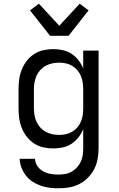

<svg xmlns="http://www.w3.org/2000/svg" viewBox="-20 -793 640 1036"><path d="M296 223Q272 223 247.5 220Q223 217 200 209Q177 201 156 187.5Q135 174 120 154.5Q105 135 96 112Q87 89 86 64H169Q170 86 182.5 104Q195 122 214 132Q233 142 254 145.5Q275 149 296 149Q315 149 333.5 145.5Q352 142 368 132.5Q384 123 396.5 109Q409 95 416.5 78Q424 61 426.5 42.5Q429 24 429 5V-96Q419 -72 403 -51.5Q387 -31 365.5 -17Q344 -3 318.5 2.5Q293 8 268 8Q240 8 213.5 2Q187 -4 164 -19Q141 -34 124 -56Q107 -78 97 -103.5Q87 -129 83.5 -156Q80 -183 80 -210V-310Q80 -337 83.5 -364Q87 -391 97 -416.5Q107 -442 124 -464Q141 -486 164 -501Q187 -516 213.5 -522Q240 -528 268 -528Q293 -528 318.5 -522.5Q344 -517 365.5 -503Q387 -489 403 -468.5Q419 -448 429 -424V-520H512V5Q512 34 507 63Q502 92 489 118Q476 144 455.5 165Q435 186 409 199.5Q383 213 354 218Q325 223 296 223ZM299 -65Q318 -65 336 -69Q354 -73 370 -82.5Q386 -92 398 -106.5Q410 -121 417 -138Q424 -155 426.5 -173.5Q429 -192 429 -210V-310Q429 -328 426.5 -346.5Q424 -365 417 -382Q410 -399 398 -413.5Q386 -428 370 -437.5Q354 -447 336 -451Q318 -455 299 -455Q280 -455 261.5 -451Q243 -447 226.5 -438Q210 -429 197 -414.5Q184 -400 176.5 -383Q169 -366 166 -347.5Q163 -329 163 -310V-210Q163 -191 166 -172.5Q169 -154 176.5 -137Q184 -120 197 -105.5Q210 -91 226.5 -82Q243 -73 261.5 -69Q280 -65 299 -65ZM250 -600 142 -737 190 -773 300 -654 410 -773 458 -737 350 -600Z"/></svg>

Font: Nova Nerd Font
Style: Regular
Weight: 400
Designer: Belleve Invis
Foundry: Belleve Invis
Version: Version 24.1.4; ttfautohint (v1.8.4);Nerd Fonts 3.1.1